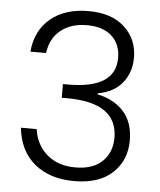

<svg xmlns="http://www.w3.org/2000/svg" viewBox="-53 -776 690 827"><g transform="rotate(5 292.5 -362.5)"><path d="M62 -534.2Q70.3 -626 132.8 -678Q195.3 -730 296.9 -730Q396.5 -730 452.6 -678.5Q508.8 -627 508.8 -546.9Q508.8 -482.9 472.2 -437.7Q435.5 -392.6 367.2 -380.9V-376Q439 -360.8 480.5 -314.2Q522 -267.6 522 -189.9Q522 -104.5 463.9 -49.8Q405.8 4.9 297.9 4.9Q193.4 4.9 127.2 -49.1Q61 -103 49.8 -204.1H118.2Q127 -137.7 174.6 -95.9Q222.2 -54.2 297.9 -54.2Q374 -54.2 414.6 -93.5Q455.1 -132.8 455.1 -195.8Q455.1 -348.1 235.8 -348.1H213.9V-407.2H236.8Q440.9 -407.2 440.9 -540Q440.9 -598.6 403.1 -633.8Q365.2 -668.9 294.9 -668.9Q227.1 -668.9 182.6 -633.8Q138.2 -598.6 129.9 -534.2Z"/></g></svg>

Font: PoppinsZ Light
Style: Regular
Weight: 300
Designer: Ninad Kale (Devanagari), Jonny Pinhorn (Latin)
Foundry: Indian Type Foundry
Version: Version 3.002;FEAKit 1.0